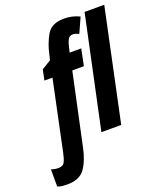

<svg xmlns="http://www.w3.org/2000/svg" viewBox="-292 -877 1035 1229"><g transform="rotate(-20 225.5 -262.5)"><path d="M405 0 566 -760H432L270 0ZM126 51 230 -435H309L332 -548H253L263 -589Q269 -616 279 -633.5Q289 -651 311 -651Q330 -651 352 -639L398 -741Q372 -754 345.5 -759.5Q319 -765 292 -765Q206 -765 173.5 -706.5Q141 -648 128 -586L118 -545L55 -506L40 -435H95L-5 40Q-12 75 -23 98.5Q-34 122 -67 122Q-77 122 -91.5 119.5Q-106 117 -115 113V230Q-98 237 -81.5 238.5Q-65 240 -48 240Q35 240 71.5 189Q108 138 126 51Z"/></g></svg>

Font: Noto Sans UI Condensed ExtraBold
Style: Italic
Weight: 800
Width: 3
Designer: Monotype Design Team
Foundry: Monotype Imaging Inc.
Version: 1.001